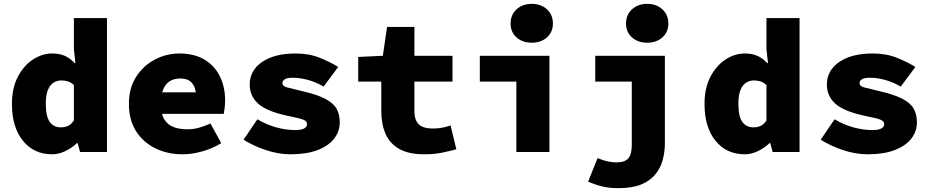

<svg xmlns="http://www.w3.org/2000/svg" viewBox="-20 -790 4840 998"><path d="M251 12Q156 12 99 -58.5Q42 -129 42 -250Q42 -332 72.5 -390.5Q103 -449 151 -480.5Q199 -512 251 -512Q291 -512 318.5 -499Q346 -486 368 -462H372L364 -534V-696H536V0H396L384 -46H380Q354 -21 319.5 -4.5Q285 12 251 12ZM296 -128Q317 -128 333.5 -135.5Q350 -143 364 -164V-348Q349 -362 332.5 -367Q316 -372 298 -372Q277 -372 258.5 -360.5Q240 -349 229 -322.5Q218 -296 218 -252Q218 -185 238.5 -156.5Q259 -128 296 -128Z M930 12Q851 12 787.5 -19Q724 -50 687 -108.5Q650 -167 650 -250Q650 -332 687.5 -390.5Q725 -449 785 -480.5Q845 -512 912 -512Q991 -512 1044 -479.5Q1097 -447 1123.5 -392Q1150 -337 1150 -270Q1150 -248 1147.5 -227.5Q1145 -207 1143 -198H780V-310H1024L1000 -280Q1000 -330 980 -356Q960 -382 918 -382Q885 -382 862.5 -368Q840 -354 828 -324.5Q816 -295 816 -250Q816 -203 831.5 -174Q847 -145 877.5 -131.5Q908 -118 954 -118Q984 -118 1012.5 -125.5Q1041 -133 1074 -148L1130 -46Q1085 -18 1031 -3Q977 12 930 12Z M1490 12Q1426 12 1360 -10.5Q1294 -33 1246 -64L1318 -170Q1365 -142 1415.5 -128Q1466 -114 1514 -114Q1547 -114 1561.5 -122.5Q1576 -131 1576 -144Q1576 -153 1570.5 -159Q1565 -165 1552.5 -169.5Q1540 -174 1519 -178.5Q1498 -183 1466 -190Q1363 -213 1320.5 -252.5Q1278 -292 1278 -350Q1278 -424 1342.5 -468Q1407 -512 1516 -512Q1587 -512 1642.5 -489.5Q1698 -467 1738 -442L1662 -340Q1623 -363 1581 -374.5Q1539 -386 1500 -386Q1484 -386 1472.5 -383Q1461 -380 1454.5 -373.5Q1448 -367 1448 -358Q1448 -342 1471 -336Q1494 -330 1552 -316Q1627 -299 1669.5 -277Q1712 -255 1729 -225.5Q1746 -196 1746 -154Q1746 -107 1717 -69.5Q1688 -32 1631 -10Q1574 12 1490 12Z M2186 12Q2104 12 2055 -16Q2006 -44 1984 -94.5Q1962 -145 1962 -212V-366H1842V-494L1970 -500L1992 -650H2134V-500H2332V-366H2134V-215Q2134 -180 2145 -159.5Q2156 -139 2177.5 -130.5Q2199 -122 2231 -122Q2257 -122 2279.5 -126.5Q2302 -131 2322 -138L2352 -14Q2319 -5 2278 3.5Q2237 12 2186 12Z M2664 0V-366H2474V-500H2836V0ZM2744 -568Q2696 -568 2665 -595.5Q2634 -623 2634 -668Q2634 -713 2665 -741.5Q2696 -770 2744 -770Q2792 -770 2823 -741.5Q2854 -713 2854 -668Q2854 -623 2823 -595.5Q2792 -568 2744 -568Z M3195 188Q3146 188 3108 178.5Q3070 169 3037 154L3086 32Q3118 45 3141 49.5Q3164 54 3183 54Q3214 54 3231.5 44.5Q3249 35 3256.5 14.5Q3264 -6 3264 -40V-366H3074V-500H3436V-46Q3436 0 3424.5 42Q3413 84 3386 117Q3359 150 3312.5 169Q3266 188 3195 188ZM3344 -568Q3296 -568 3265 -595.5Q3234 -623 3234 -668Q3234 -713 3265 -741.5Q3296 -770 3344 -770Q3392 -770 3423 -741.5Q3454 -713 3454 -668Q3454 -623 3423 -595.5Q3392 -568 3344 -568Z M3851 12Q3756 12 3699 -58.5Q3642 -129 3642 -250Q3642 -332 3672.5 -390.5Q3703 -449 3751 -480.5Q3799 -512 3851 -512Q3891 -512 3918.5 -499Q3946 -486 3968 -462H3972L3964 -534V-696H4136V0H3996L3984 -46H3980Q3954 -21 3919.5 -4.5Q3885 12 3851 12ZM3896 -128Q3917 -128 3933.5 -135.5Q3950 -143 3964 -164V-348Q3949 -362 3932.5 -367Q3916 -372 3898 -372Q3877 -372 3858.5 -360.5Q3840 -349 3829 -322.5Q3818 -296 3818 -252Q3818 -185 3838.5 -156.5Q3859 -128 3896 -128Z M4490 12Q4426 12 4360 -10.5Q4294 -33 4246 -64L4318 -170Q4365 -142 4415.5 -128Q4466 -114 4514 -114Q4547 -114 4561.5 -122.5Q4576 -131 4576 -144Q4576 -153 4570.5 -159Q4565 -165 4552.5 -169.5Q4540 -174 4519 -178.5Q4498 -183 4466 -190Q4363 -213 4320.5 -252.5Q4278 -292 4278 -350Q4278 -424 4342.5 -468Q4407 -512 4516 -512Q4587 -512 4642.5 -489.5Q4698 -467 4738 -442L4662 -340Q4623 -363 4581 -374.5Q4539 -386 4500 -386Q4484 -386 4472.5 -383Q4461 -380 4454.5 -373.5Q4448 -367 4448 -358Q4448 -342 4471 -336Q4494 -330 4552 -316Q4627 -299 4669.5 -277Q4712 -255 4729 -225.5Q4746 -196 4746 -154Q4746 -107 4717 -69.5Q4688 -32 4631 -10Q4574 12 4490 12Z"/></svg>

Font: Source Code Pro ExtraLight Black
Style: Regular
Weight: 900
Monospace: yes
Version: Version 1.018;hotconv 1.0.116;makeotfexe 2.5.65601